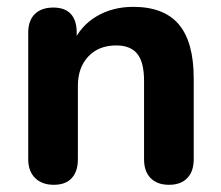

<svg xmlns="http://www.w3.org/2000/svg" viewBox="-20 -520 632 549"><path d="M60.7 -64.6V-426.8Q60.7 -461.1 79.5 -479.8Q98.4 -498.4 132.5 -498.4Q165.6 -498.4 182.4 -480.2Q199.3 -461.9 199.3 -426.8V-365.8L188.3 -395.9Q210.1 -446.1 256.1 -473.3Q302.1 -500.4 360.9 -500.4Q448.9 -500.4 491.4 -450.1Q533.9 -399.8 533.9 -295.7V-64.6Q533.9 -29.9 515.5 -10.8Q497.1 8.4 463.3 8.4Q429.4 8.4 410.6 -10.8Q391.9 -29.9 391.9 -64.6V-289.3Q391.9 -342.2 372.4 -366.2Q353 -390.1 312.5 -390.1Q262.2 -390.1 232.4 -358.4Q202.7 -326.7 202.7 -274.4V-64.6Q202.7 -29.9 185.2 -10.8Q167.8 8.4 133.7 8.4Q99.8 8.4 80.2 -11.2Q60.7 -30.7 60.7 -64.6Z"/></svg>

Font: SN Pro Thin
Style: Regular
Weight: 200
Designer: Tobias Whetton
Foundry: Supernotes
Version: Version 1.003;Glyphs 3.3 (3324)